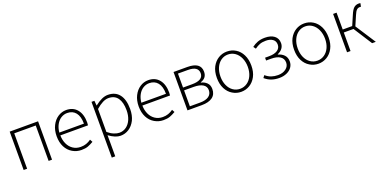

<svg xmlns="http://www.w3.org/2000/svg" viewBox="-9 -1398 5003 2492"><g transform="rotate(-20 2492.5 -151.5)"><path d="M102 -530H494V0H447V-489H150V0H102Z M776 -20Q718 -54 686 -116.5Q654 -179 654 -264Q654 -347 686 -410.5Q718 -474 771 -508.5Q824 -543 885 -543Q980 -543 1034 -478Q1088 -413 1088 -298Q1088 -274 1085 -259H703Q704 -192 729 -139.5Q754 -87 799 -57.5Q844 -28 903 -28Q945 -28 979.5 -40Q1014 -52 1046 -75L1066 -38Q1023 -13 987.5 0Q952 13 899 13Q832 13 776 -20ZM885 -502Q839 -502 799.5 -477.5Q760 -453 734.5 -406.5Q709 -360 703 -298H1043Q1043 -398 1001 -450Q959 -502 885 -502Z M1232 -530H1272L1278 -463H1280Q1381 -543 1460 -543Q1563 -543 1617.5 -473Q1672 -403 1672 -273Q1672 -185 1640 -119Q1607 -55 1554.5 -21Q1502 13 1438 13Q1368 13 1279 -52L1280 46V240H1232ZM1623 -273Q1623 -381 1581 -441Q1539 -501 1453 -501Q1379 -501 1280 -414V-97Q1322 -62 1363 -45.5Q1404 -29 1437 -29Q1491 -29 1533.5 -60Q1576 -91 1599.5 -146.5Q1623 -202 1623 -273Z M1909 -20Q1851 -54 1819 -116.5Q1787 -179 1787 -264Q1787 -347 1819 -410.5Q1851 -474 1904 -508.5Q1957 -543 2018 -543Q2113 -543 2167 -478Q2221 -413 2221 -298Q2221 -274 2218 -259H1836Q1837 -192 1862 -139.5Q1887 -87 1932 -57.5Q1977 -28 2036 -28Q2078 -28 2112.5 -40Q2147 -52 2179 -75L2199 -38Q2156 -13 2120.5 0Q2085 13 2032 13Q1965 13 1909 -20ZM2018 -502Q1972 -502 1932.5 -477.5Q1893 -453 1867.5 -406.5Q1842 -360 1836 -298H2176Q2176 -398 2134 -450Q2092 -502 2018 -502Z M2365 -530H2555Q2739 -530 2739 -399Q2739 -311 2652 -284V-279Q2698 -269 2730.5 -237.5Q2763 -206 2763 -151Q2763 -76 2710.5 -38Q2658 0 2562 0H2365ZM2691 -395Q2691 -442 2656 -466.5Q2621 -491 2546 -491H2412V-298H2537Q2691 -298 2691 -395ZM2715 -153Q2715 -204 2671 -231.5Q2627 -259 2543 -259H2412V-39H2551Q2631 -39 2673 -68.5Q2715 -98 2715 -153Z M2987 -20Q2931 -53 2899 -116Q2867 -179 2867 -264Q2867 -353 2900 -416Q2933 -477 2986.5 -510Q3040 -543 3105 -543Q3171 -543 3225.5 -509.5Q3280 -476 3311.5 -412.5Q3343 -349 3343 -264Q3343 -176 3310 -114Q3277 -52 3223 -19.5Q3169 13 3105 13Q3041 13 2987 -20ZM3294 -264Q3294 -332 3269.5 -386.5Q3245 -441 3202 -471.5Q3159 -502 3105 -502Q3051 -502 3008 -471.5Q2965 -441 2941 -387Q2917 -333 2917 -264Q2917 -196 2941 -142.5Q2965 -89 3008 -59Q3051 -29 3105 -29Q3159 -29 3202.5 -59Q3246 -89 3270 -142Q3294 -195 3294 -264Z M3434 -57 3458 -89Q3496 -56 3537.5 -42Q3579 -28 3628 -28Q3694 -28 3737.5 -61Q3781 -94 3781 -146Q3781 -201 3737 -230Q3693 -259 3613 -259H3545V-298H3598Q3676 -298 3717 -326Q3758 -354 3758 -403Q3758 -451 3722 -476.5Q3686 -502 3629 -502Q3579 -502 3544.5 -489Q3510 -476 3473 -449L3449 -482Q3486 -511 3529.5 -527Q3573 -543 3630 -543Q3711 -543 3758 -507Q3805 -471 3805 -406Q3805 -365 3781.5 -333.5Q3758 -302 3715 -284V-279Q3766 -266 3798 -232Q3830 -198 3830 -143Q3830 -98 3804.5 -62.5Q3779 -27 3733.5 -7Q3688 13 3631 13Q3573 13 3525 -3.5Q3477 -20 3434 -57Z M4054 -20Q3998 -53 3966 -116Q3934 -179 3934 -264Q3934 -353 3967 -416Q4000 -477 4053.5 -510Q4107 -543 4172 -543Q4238 -543 4292.5 -509.5Q4347 -476 4378.5 -412.5Q4410 -349 4410 -264Q4410 -176 4377 -114Q4344 -52 4290 -19.5Q4236 13 4172 13Q4108 13 4054 -20ZM4361 -264Q4361 -332 4336.5 -386.5Q4312 -441 4269 -471.5Q4226 -502 4172 -502Q4118 -502 4075 -471.5Q4032 -441 4008 -387Q3984 -333 3984 -264Q3984 -196 4008 -142.5Q4032 -89 4075 -59Q4118 -29 4172 -29Q4226 -29 4269.5 -59Q4313 -89 4337 -142Q4361 -195 4361 -264Z M4569 -530H4617V-297H4748L4805 -429Q4832 -495 4859.5 -519Q4887 -543 4926 -543Q4945 -543 4950 -539L4940 -493Q4934 -495 4933 -495H4924Q4899 -495 4880.5 -477.5Q4862 -460 4842 -411L4785 -279L4966 0H4915L4751 -256H4617V0H4569Z"/></g></svg>

Font: Merged Yaku Han JP ExtraLight
Style: Regular
Weight: 250
Designer: Ryoko NISHIZUKA 西塚涼子 (kana, bopomofo & ideographs); Paul D. Hunt (Latin, Greek & Cyrillic); Sandoll Communications 산돌커뮤니
Foundry: Adobe
Version: Version 2.004